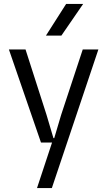

<svg xmlns="http://www.w3.org/2000/svg" viewBox="-20 -750 542 970"><path d="M243 -30H187L25 -500H109L215 -170L250 -52H254L289 -170L398 -500H477L242 200H167ZM212 -570 314 -730H400L290 -570Z"/></svg>

Font: TASA Orbiter VF Text
Style: Regular
Weight: 400
Designer: Weizhong Zhang
Foundry: 本地遙控
Version: Version 1.001;Glyphs 3.2 (3192)